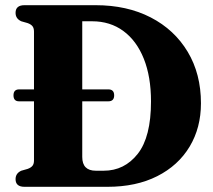

<svg xmlns="http://www.w3.org/2000/svg" viewBox="-20 -720 821 740"><path d="M40 -29.5Q40 -52 62 -62L86.5 -69Q99 -73.5 105 -80.8Q111 -88 111 -101.5V-329.5H53.5Q32 -329.5 32 -352.5Q32 -375.5 54 -375.5H111V-598Q111 -612 105 -619.2Q99 -626.5 86.5 -631L62 -638Q40 -648 40 -670.5Q40 -700 74.5 -700H348.5Q469.5 -700 561 -652.8Q652.5 -605.5 703.5 -520.2Q754.5 -435 754.5 -322Q754.5 -227.5 710.8 -154.8Q667 -82 586 -41Q505 0 394 0H74.5Q40 0 40 -29.5ZM379.5 -62Q459.5 -62 510.8 -127Q562 -192 562 -329Q562 -424.5 534.2 -493.8Q506.5 -563 455.5 -600.5Q404.5 -638 335 -638H297V-375.5H397.5Q420 -375.5 420 -352.5Q420 -329.5 397.5 -329.5H297V-115Q297 -62 349.5 -62Z"/></svg>

Font: Fraunces 72pt S050
Style: Bold
Weight: 700
Version: Version 1.000; ttfautohint (v1.8.3)